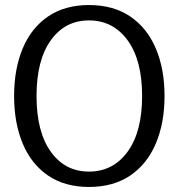

<svg xmlns="http://www.w3.org/2000/svg" viewBox="-20 -729 709 762"><path d="M333 13Q237 13 170.5 -32.5Q104 -78 70 -159.5Q36 -241 36 -348Q36 -455 70 -536.5Q104 -618 170.5 -663.5Q237 -709 333 -709Q430 -709 497 -663.5Q564 -618 598.5 -536.5Q633 -455 633 -348Q633 -241 598.5 -159.5Q564 -78 497 -32.5Q430 13 333 13ZM333 -48Q429 -48 486.5 -127Q544 -206 544 -348Q544 -490 486.5 -569Q429 -648 333 -648Q238 -648 181.5 -569Q125 -490 125 -348Q125 -206 181.5 -127Q238 -48 333 -48Z"/></svg>

Font: Panamera Medium
Style: Regular
Weight: 500
Designer: Bastien Sozeau
Foundry: NBR — Bastien Sozeau
Version: Version 3.002; ttfautohint (v1.8.4.7-5d5b);gftools[0.9.33]